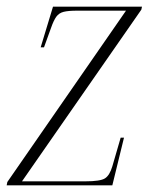

<svg xmlns="http://www.w3.org/2000/svg" viewBox="-23 -556 452 576"><path d="M-3 0 -1 -10 355 -524H208Q182 -524 168 -520.5Q154 -517 146 -506Q138 -495 130 -472L109 -414H99L136 -536H403L401 -527L43 -12H233Q278 -12 292 -21Q306 -30 314 -57L339 -143H349L314 0Z"/></svg>

Font: Noto Serif Display SemiCondensed ExtraLight
Style: Italic
Weight: 200
Width: 4
Italic angle: -12°
Designer: Monotype Design Team
Foundry: Monotype Imaging Inc.
Version: Version 2.009